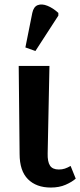

<svg xmlns="http://www.w3.org/2000/svg" viewBox="-20 -832 361 862"><path d="M208 10Q143 10 105.5 -27.5Q68 -65 68 -141L64 -536H202L194 -143Q193 -106 204.5 -88.5Q216 -71 244 -71Q259 -71 271 -75Q283 -79 297 -87L320 -30Q303 -15 274.5 -2.5Q246 10 208 10ZM139 -603 94 -619 125 -774Q131 -802 149.5 -809Q168 -816 193 -806Q218 -796 242 -774V-762Z"/></svg>

Font: Noto Serif ExtraCondensed
Style: Bold
Weight: 700
Width: 2
Designer: Monotype Design Team
Foundry: Monotype Imaging Inc.
Version: Version 2.014; ttfautohint (v1.8.4.7-5d5b)